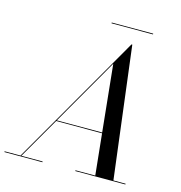

<svg xmlns="http://www.w3.org/2000/svg" viewBox="-167 -964 1014 1073"><g transform="rotate(15 340.0 -427.0)"><path d="M347 -854.5V-850H587V-854.5ZM-45 -4.5V0H175V-4.5H52L189.5 -242.5H455L479.5 -4.5H365V0H655V-4.5H584.5L490 -765H485.5L47 -4.5ZM415 -634 454.5 -247H192Z"/></g></svg>

Font: Bodoni* 36pt
Style: Italic
Weight: 400
Italic angle: -13°
Version: Version 2.3